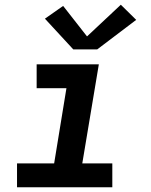

<svg xmlns="http://www.w3.org/2000/svg" viewBox="-20 -792 640 812"><path d="M52 0V-101H209L261 -419H135V-520H398L328 -101H455V0ZM290 -583 170 -713 247 -767 348 -638 491 -772 556 -708 391 -583Z"/></svg>

Font: Iosevka SS04 Extended
Style: Bold Italic
Weight: 700
Width: 7
Italic angle: -9°
Monospace: yes
Designer: Belleve Invis
Foundry: Belleve Invis
Version: Version 19.0.0; ttfautohint (v1.8.4)